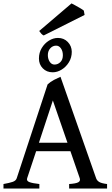

<svg xmlns="http://www.w3.org/2000/svg" viewBox="-20 -1085 646 1105"><path d="M188 -214.8 136.2 -59.1Q131.3 -43.9 148.9 -37.1Q166.5 -30.3 206.5 -25.9V0H0V-25.9Q33.2 -31.7 52.2 -38.1Q71.3 -44.4 76.2 -59.1L253.9 -599.1Q269 -613.8 290 -624.8Q311 -635.7 328.1 -643.1L533.2 -59.1Q538.1 -45.4 551.3 -37.6Q564.5 -29.8 596.2 -25.9V0H377.9V-25.9Q415.5 -28.3 429.9 -35.6Q444.3 -43 439 -59.1L385.3 -214.8ZM368.2 -263.7 284.2 -506.8 204.1 -263.7ZM393.1 -787.1Q393.1 -753.4 376.5 -726.6Q359.9 -699.7 334.7 -684.3Q309.6 -668.9 283.2 -668.9Q248.5 -668.9 226.3 -691.7Q204.1 -714.4 204.1 -748Q204.1 -781.7 220.2 -808.6Q236.3 -835.4 261.5 -851.1Q286.6 -866.7 313.5 -866.7Q347.7 -866.7 370.1 -843.5Q392.6 -820.3 393.1 -787.1ZM341.8 -767.1Q341.8 -790.5 330.8 -806.4Q319.8 -822.3 303.2 -822.3Q283.2 -822.3 269.3 -806.9Q255.4 -791.5 255.4 -768.1Q255.4 -745.6 266.1 -729.5Q276.9 -713.4 293.5 -713.4Q313 -713.4 327.4 -727.5Q341.8 -741.7 341.8 -767.1ZM231.4 -880.9Q223.1 -884.8 217.3 -891.6Q211.4 -898.4 205.6 -906.7L391.6 -1065.4Q398.4 -1062 413.3 -1054Q428.2 -1045.9 442.6 -1037.4Q457 -1028.8 462.4 -1023.9L466.8 -999Z"/></svg>

Font: Gentium Book Plus
Style: Regular
Weight: 400
Designer: Victor Gaultney, Annie Olsen, Iska Routamaa, Becca Hirsbrunner
Foundry: SIL International
Version: Version 6.101